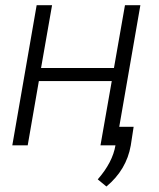

<svg xmlns="http://www.w3.org/2000/svg" viewBox="-20 -548 599 724"><path d="M26.4 0ZM417.5 0H358.9L401.4 -242.2H126.5L84.5 0H26.4L118.2 -528.3H176.3L134.8 -291.5H409.7L451.2 -528.3H509.3ZM381.3 155.3 348.6 128.4Q404.8 64 415.5 -0.5L427.2 -69.8H483.9L473.1 0.5Q457 92.3 381.3 155.3Z"/></svg>

Font: Roboto Light
Style: Italic
Weight: 300
Italic angle: -12°
Designer: Google
Version: Version 2.134; 2016; ttfautohint (v1.6)